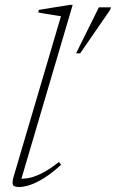

<svg xmlns="http://www.w3.org/2000/svg" viewBox="-20 -740 465 770"><path d="M224.5 -675Q215.5 -676.5 199.2 -679Q183 -681.5 165.5 -684.2Q148 -687 133.5 -690L136 -700.5L260.5 -720.5H271.5L62 -10L49.5 -23.5Q67.5 -22 90.2 -25.2Q113 -28.5 144 -43.2Q175 -58 216.5 -90.5L225 -79Q187 -44.5 155.2 -25Q123.5 -5.5 99 2.2Q74.5 10 57.5 10Q35.5 10 31.8 1Q28 -8 34.5 -31ZM285 -526 376.5 -710.5H425L422 -701L301.5 -526Z"/></svg>

Font: Newsreader ExtraLight
Style: Italic
Weight: 250
Italic angle: -17°
Designer: Hugues Gentile
Foundry: Production Type
Version: Version 1.003